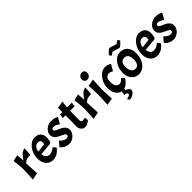

<svg xmlns="http://www.w3.org/2000/svg" viewBox="197 -1993 3465 3465"><g transform="rotate(-45 1929.0 -261.0)"><path d="M47 -483 168 -509Q177 -432 180 -363Q271 -504 351 -504L340 -348Q282 -348 248.5 -337.5Q215 -327 180 -296V-260L191 -25L57 0L69 -243Q65 -377 47 -483Z M594 -102Q623 -102 655 -117Q687 -132 705 -147L723 -162L769 -106Q759 -89 738 -67Q717 -45 695.5 -29.5Q674 -14 638.5 -1.5Q603 11 565 11Q484 11 433 -50.5Q382 -112 382 -209Q382 -331 453 -423Q524 -515 619 -515Q692 -515 732.5 -474Q773 -433 773 -359Q773 -315 758 -259L738 -238L488 -215Q505 -102 594 -102ZM594 -412Q550 -412 520 -376.5Q490 -341 485 -286L655 -307Q658 -330 658 -345Q658 -412 594 -412Z M1011 -93Q1063 -93 1063 -139Q1063 -155 1040.5 -169Q1018 -183 985.5 -197Q953 -211 920.5 -228.5Q888 -246 865.5 -277Q843 -308 843 -348Q843 -415 902 -465Q961 -515 1038 -515Q1074 -515 1108.5 -506.5Q1143 -498 1175 -480L1108 -358Q1101 -364 1090 -373Q1079 -382 1048.5 -396.5Q1018 -411 994.5 -411Q971 -411 958.5 -400.5Q946 -390 946 -371.5Q946 -353 980.5 -334.5Q1015 -316 1056 -300.5Q1097 -285 1131.5 -249.5Q1166 -214 1166 -165Q1166 -95 1108.5 -42Q1051 11 976 11Q928 11 886.5 -10Q845 -31 827 -52L809 -73L888 -165Q894 -157 905 -145Q916 -133 948.5 -113Q981 -93 1011 -93Z M1293 -484V-593L1428 -619L1415 -484H1536L1525 -402H1411L1406 -193Q1406 -146 1415 -130.5Q1424 -115 1448 -115Q1472 -115 1512 -126L1518 -55Q1452 0 1402 0Q1352 0 1320 -36.5Q1288 -73 1288 -132L1294 -244L1293 -402H1224L1235 -484Z M1598 -483 1719 -509Q1728 -432 1731 -363Q1822 -504 1902 -504L1891 -348Q1833 -348 1799.5 -337.5Q1766 -327 1731 -296V-260L1742 -25L1608 0L1620 -243Q1616 -377 1598 -483Z M2099 -509 2087 -260 2098 -25 1964 0 1976 -243 1965 -484ZM1958 -655.5Q1958 -689 1984 -715.5Q2010 -742 2044 -742Q2078 -742 2096 -723.5Q2114 -705 2114 -668Q2114 -631 2088.5 -604.5Q2063 -578 2029.5 -578Q1996 -578 1977 -600Q1958 -622 1958 -655.5Z M2373 125Q2373 94 2304 85L2319 9Q2255 -2 2216 -61.5Q2177 -121 2177 -209Q2177 -331 2248 -423Q2319 -515 2414 -515Q2443 -515 2472 -506.5Q2501 -498 2531 -480L2461 -357Q2425 -385 2381 -385Q2337 -385 2313 -353.5Q2289 -322 2289 -257Q2289 -192 2313.5 -152.5Q2338 -113 2385 -113Q2409 -113 2432 -128Q2455 -143 2467 -158L2478 -174L2528 -122Q2495 -56 2434 -16Q2409 1 2382 7L2376 40Q2416 50 2437.5 69.5Q2459 89 2459 115Q2459 152 2418 182Q2377 212 2315 220L2283 176Q2373 160 2373 125Z M2990 -296Q2990 -164 2923.5 -76.5Q2857 11 2756 11Q2673 11 2618.5 -51.5Q2564 -114 2564 -209Q2564 -337 2633 -426Q2702 -515 2794.5 -515Q2887 -515 2938.5 -455Q2990 -395 2990 -296ZM2878 -244Q2878 -389 2779 -389Q2676 -389 2676 -253Q2676 -182 2705 -142Q2734 -102 2781.5 -102Q2829 -102 2853.5 -138.5Q2878 -175 2878 -244ZM2918 -703 2946 -660Q2918 -626 2887.5 -600Q2857 -574 2841 -574Q2826 -576 2774.5 -595Q2723 -614 2708 -616L2642 -574L2614 -617Q2642 -651 2672.5 -677Q2703 -703 2719 -703Q2734 -701 2785.5 -682Q2837 -663 2852 -661Z M3256 -102Q3285 -102 3317 -117Q3349 -132 3367 -147L3385 -162L3431 -106Q3421 -89 3400 -67Q3379 -45 3357.5 -29.5Q3336 -14 3300.5 -1.5Q3265 11 3227 11Q3146 11 3095 -50.5Q3044 -112 3044 -209Q3044 -331 3115 -423Q3186 -515 3281 -515Q3354 -515 3394.5 -474Q3435 -433 3435 -359Q3435 -315 3420 -259L3400 -238L3150 -215Q3167 -102 3256 -102ZM3256 -412Q3212 -412 3182 -376.5Q3152 -341 3147 -286L3317 -307Q3320 -330 3320 -345Q3320 -412 3256 -412Z M3673 -93Q3725 -93 3725 -139Q3725 -155 3702.5 -169Q3680 -183 3647.5 -197Q3615 -211 3582.5 -228.5Q3550 -246 3527.5 -277Q3505 -308 3505 -348Q3505 -415 3564 -465Q3623 -515 3700 -515Q3736 -515 3770.5 -506.5Q3805 -498 3837 -480L3770 -358Q3763 -364 3752 -373Q3741 -382 3710.5 -396.5Q3680 -411 3656.5 -411Q3633 -411 3620.5 -400.5Q3608 -390 3608 -371.5Q3608 -353 3642.5 -334.5Q3677 -316 3718 -300.5Q3759 -285 3793.5 -249.5Q3828 -214 3828 -165Q3828 -95 3770.5 -42Q3713 11 3638 11Q3590 11 3548.5 -10Q3507 -31 3489 -52L3471 -73L3550 -165Q3556 -157 3567 -145Q3578 -133 3610.5 -113Q3643 -93 3673 -93Z"/></g></svg>

Font: Acme
Style: Regular
Weight: 400
Designer: Juan Pablo del Peral
Foundry: Juan Pablo del Peral
Version: Version 1.002